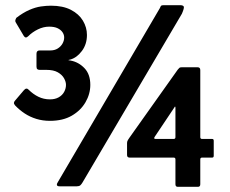

<svg xmlns="http://www.w3.org/2000/svg" viewBox="-20 -720 887 742"><path d="M667 2Q658 2 658 -8V-104Q658 -111 651 -111H481Q471 -111 471 -121V-168Q471 -174 475 -180Q479 -186 481 -189L667 -451Q671 -456 673.5 -458Q676 -460 682 -460H744Q754 -460 754 -449V-190Q754 -183 761 -183H800Q806 -183 806 -176V-118Q806 -111 800 -111H761Q754 -111 754 -104V-8Q754 2 745 2ZM581 -183H651Q658 -183 658 -190V-304Q658 -308 656.5 -308Q655 -308 654 -305L577 -190Q575 -186 576.5 -184.5Q578 -183 581 -183ZM173 -253Q145 -253 120.5 -260.5Q96 -268 75.5 -281.5Q55 -295 38 -313Q33 -319 34 -323.5Q35 -328 38 -331L72 -371Q82 -383 91 -373Q108 -356 128.5 -346Q149 -336 173 -336Q193 -336 207 -344Q221 -352 228 -365Q235 -378 235 -392Q235 -404 227.5 -417.5Q220 -431 203.5 -440.5Q187 -450 159 -450Q153 -450 147 -450Q141 -450 133 -450Q128 -450 124.5 -452.5Q121 -455 121 -463V-512Q121 -525 133 -525Q140 -525 151 -525Q162 -525 174 -525Q191 -525 203 -532.5Q215 -540 221.5 -551.5Q228 -563 228 -575Q228 -586 221.5 -595.5Q215 -605 202.5 -611Q190 -617 170 -617Q148 -617 126.5 -606.5Q105 -596 89 -580Q79 -570 72 -581L40 -635Q38 -639 40 -644.5Q42 -650 43 -651Q69 -671 93 -681.5Q117 -692 138 -695Q159 -698 177 -698Q223 -698 254 -682Q285 -666 300.5 -640Q316 -614 316 -585Q316 -549 296.5 -523Q277 -497 252 -490Q244 -488 244 -488Q244 -487 253 -486Q284 -480 306.5 -456.5Q329 -433 329 -392Q329 -357 310.5 -325Q292 -293 257.5 -273Q223 -253 173 -253ZM210 0Q201 0 200 -5Q199 -10 204 -17L598 -689Q601 -697 603.5 -698.5Q606 -700 615 -700H676Q687 -700 690 -695Q693 -690 683 -667L299 -15Q295 -8 290.5 -4Q286 0 277 0Z"/></svg>

Font: Glory Thin ExtraBold
Style: Regular
Weight: 800
Version: Version 1.011